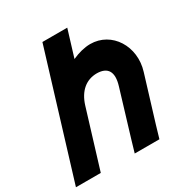

<svg xmlns="http://www.w3.org/2000/svg" viewBox="-197 -926 1086 1138"><g transform="rotate(-30 346.0 -357.0)"><path d="M591.1 -20 565.8 66H396.8L421.8 -19L514.7 -326C541.3 -413 513.7 -457 440 -458C367 -458 311.3 -413 284.7 -326L258.7 -241L191.1 -20L165.1 65H-4.9L21.1 -20L88.7 -241L114.7 -326L227.5 -695L253.5 -780H423.5L397.5 -695L367.7 -597.5C409.6 -616.6 452.2 -627.7 492 -628C639 -628 732.1 -478 684.7 -326Z"/></g></svg>

Font: Nordica Plus
Style: NordicaClassicBkObl
Weight: 900
Version: Version 1.01